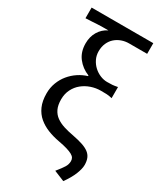

<svg xmlns="http://www.w3.org/2000/svg" viewBox="-222 -787 876 1046"><g transform="rotate(30 215.5 -264.0)"><path d="M367 184 301 157Q327 125 338 107Q349 89 349 69Q349 58 344 49.5Q339 41 326.5 34Q314 27 292.5 20.5Q271 14 238 8Q199 1 165 -12.5Q131 -26 105 -48Q79 -70 64 -103.5Q49 -137 49 -185Q49 -221 61 -252.5Q73 -284 93.5 -309Q114 -334 141 -352Q168 -370 198 -379V-383Q153 -401 125 -437.5Q97 -474 97 -527Q97 -569 116 -601Q135 -633 169 -650Q149 -650 133 -650Q117 -650 101.5 -649Q86 -648 68.5 -647Q51 -646 28 -645V-712H416V-645H302Q278 -645 256 -637Q234 -629 217 -614Q200 -599 190 -576.5Q180 -554 180 -525Q180 -499 191 -476.5Q202 -454 220 -437.5Q238 -421 260 -412Q282 -403 304 -403Q324 -403 336.5 -404Q349 -405 369 -409V-339Q349 -344 334 -344.5Q319 -345 299 -345Q268 -345 238.5 -335Q209 -325 185.5 -306Q162 -287 148 -259Q134 -231 134 -196Q134 -160 145.5 -136Q157 -112 178 -97Q199 -82 227.5 -73Q256 -64 290 -58Q326 -51 351.5 -42.5Q377 -34 393 -22Q409 -10 416.5 7.5Q424 25 424 50Q424 73 410.5 107.5Q397 142 367 184Z"/></g></svg>

Font: Processing Sans Pro
Style: Regular
Weight: 400
Designer: Paul D. Hunt
Foundry: Adobe Systems Incorporated
Version: Version 2.020;PS 2.000;hotconv 1.0.86;makeotf.lib2.5.63406